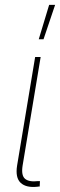

<svg xmlns="http://www.w3.org/2000/svg" viewBox="-20 -762 245 784"><path d="M132.3 0.5Q86.4 5.4 64.2 -15.6Q42 -36.6 49.8 -85.9L123.5 -529.3H146L72.3 -85.9Q65.9 -45.4 82.5 -31.7Q99.1 -18.1 135.7 -22.5Q138.7 -22.5 139.4 -22.5Q140.1 -22.5 143.1 -22.5L142.1 -0.5Q139.6 -0.5 137.2 -0.2Q134.8 0 132.3 0.5ZM138.2 -601.6 180.7 -742.2H205.1L157.7 -601.6Z"/></svg>

Font: Inter 24pt Thin
Style: Italic
Weight: 250
Italic angle: -9.3988°
Version: Version 4.001;git-66647c0bb